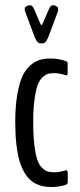

<svg xmlns="http://www.w3.org/2000/svg" viewBox="-20 -726 312 751"><path d="M136.7 -556.6Q123.5 -556.6 111.3 -592.3L78.6 -680.2Q76.7 -687 76.7 -691.4Q76.7 -698.7 82 -699.2Q82 -701.7 87.6 -703.6Q93.3 -705.6 97.7 -705.6Q106.4 -705.6 113.3 -690.4L137.2 -634.8Q140.1 -627.9 142.6 -627.9Q144.5 -627.9 147.5 -634.8L171.4 -690.4Q178.2 -705.6 186.5 -705.6Q190.9 -705.6 196.8 -703.6Q202.6 -701.7 202.6 -699.2Q207.5 -698.7 207.5 -690.4Q207.5 -684.6 206.1 -680.2L173.3 -592.3Q161.1 -556.6 147.9 -556.6ZM183.6 5.4H181.6Q165.5 5.4 152.3 3.2Q139.2 1 124 -5.6Q108.9 -12.2 97.2 -23.2Q85.4 -34.2 74.2 -53.5Q63 -72.8 55.7 -98.9Q48.3 -125 43.9 -162.8Q39.6 -200.7 39.6 -248Q39.6 -311 47.9 -357.4Q56.2 -403.8 68.8 -430.2Q81.5 -456.5 100.8 -472.2Q120.1 -487.8 137.7 -492.4Q155.3 -497.1 177.7 -497.1Q210.4 -497.1 239.3 -486.3Q240.7 -486.3 242.7 -483.9Q244.6 -481.4 244.6 -480V-438Q244.6 -435.5 242.7 -433.1Q240.7 -430.7 239.3 -431.2Q210.9 -439.9 193.4 -439.9Q178.7 -439.9 168.9 -437.5Q159.2 -435.1 147 -424.3Q134.8 -413.6 127.4 -393.8Q120.1 -374 115 -337.2Q109.9 -300.3 109.9 -248Q109.9 -195.3 114.5 -158.2Q119.1 -121.1 126.2 -100.6Q133.3 -80.1 145.3 -68.8Q157.2 -57.6 167.7 -54.9Q178.2 -52.2 193.8 -52.2Q213.4 -52.2 239.3 -60.5Q240.7 -60.1 242.9 -56.9Q245.1 -53.7 245.1 -51.8V-12.7Q245.1 -10.7 242.9 -7.6Q240.7 -4.4 239.3 -3.9Q213.9 5.4 183.6 5.4Z"/></svg>

Font: BenchNine
Style: Regular
Weight: 400
Designer: Vernon Adams
Foundry: Vernon Adams
Version: Version 1 ; ttfautohint (v0.92.18-e454-dirty) -l 8 -r 50 -G 